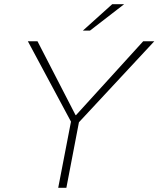

<svg xmlns="http://www.w3.org/2000/svg" viewBox="-20 -897 757 917"><path d="M258 0 319 -316 113 -700H159L341 -347H343L664 -700H717L357 -313L297 0ZM376 -751 516 -877H573L410 -751Z"/></svg>

Font: REM Medium Thin
Style: Italic
Weight: 250
Italic angle: -11°
Version: Version 1.005;gftools[0.9.28]